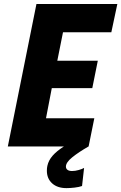

<svg xmlns="http://www.w3.org/2000/svg" viewBox="-20 -740 613 970"><path d="M164.1 -719.7H572.8L542.5 -577.1H298.3L269.5 -433.1H474.1L446.3 -294.9H241.7L212.4 -142.6H456.5L427.7 0H427.2Q377 28.8 345 54.7Q313 80.6 313 101.6Q313 111.8 320.8 117.9Q328.6 124 344.2 124Q359.9 124 377.7 118.9Q395.5 113.8 404.8 108.4L394.5 199.7Q379.9 205.1 356.7 207.8Q333.5 210.4 315.9 210.4Q270 210.4 243.4 186.3Q216.8 162.1 216.8 122.6Q216.8 108.4 219.2 98.1Q225.1 70.3 245.8 46.6Q266.6 22.9 302.7 0H19.5Z"/></svg>

Font: Reddit Sans Vanilla ExtraBold
Style: Italic
Weight: 800
Italic angle: -11.25°
Designer: Stephen Hutchings
Version: Version 1.013